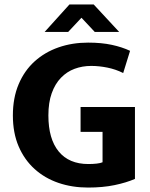

<svg xmlns="http://www.w3.org/2000/svg" viewBox="-20 -834 676 865"><path d="M377 -642Q437 -642 483.5 -632Q530 -622 566 -605L535 -505Q501 -522 463.5 -529.5Q426 -537 391 -537Q351 -537 316 -524Q281 -511 254.5 -483.5Q228 -456 213 -414Q198 -372 198 -314Q198 -208 244.5 -151.5Q291 -95 378 -95Q399 -95 416 -97Q433 -99 442 -103V-240H343V-352H588V-28Q549 -11 496 0Q443 11 377 11Q305 11 243.5 -10Q182 -31 136 -72.5Q90 -114 64 -174.5Q38 -235 38 -314Q38 -393 64 -454.5Q90 -516 136 -557.5Q182 -599 243.5 -620.5Q305 -642 377 -642ZM293 -814H402L517 -690H407L347 -754L287 -690H181Z"/></svg>

Font: Mukta Mahee ExtraBold
Style: Regular
Weight: 800
Designer: Shuchita Grover, Noopur Datye, Girish Dalvi, Yashodeep Gholap
Foundry: Ek Type
Version: Version 2.538;PS 1.000;hotconv 16.6.51;makeotf.lib2.5.65220;